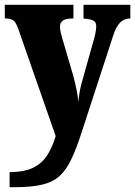

<svg xmlns="http://www.w3.org/2000/svg" viewBox="-23 -556 563 800"><path d="M17 161Q80 161 117 142Q154 123 175 89Q196 55 209 11L54 -433Q44 -463 32.5 -471Q21 -479 2 -479H-3V-536H283V-479H279Q250 -479 238.5 -470Q227 -461 227 -446Q227 -435 229.5 -423Q232 -411 236 -398L282 -241Q291 -208 296.5 -179.5Q302 -151 303 -132Q308 -175 316 -206L368 -391Q371 -400 374.5 -417.5Q378 -435 378 -446Q378 -464 366.5 -470Q355 -476 330 -478L325 -479V-536H520V-479H517Q493 -478 477 -461.5Q461 -445 449 -409L317 -4Q295 64 274 108Q253 152 225 177.5Q197 203 152 213.5Q107 224 37 224H17Z"/></svg>

Font: Noto Serif Condensed Black
Style: Regular
Weight: 900
Width: 3
Designer: Monotype Design Team
Foundry: Monotype Imaging Inc.
Version: Version 2.015; ttfautohint (v1.8.4.7-5d5b)